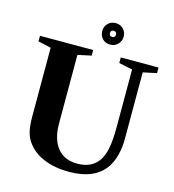

<svg xmlns="http://www.w3.org/2000/svg" viewBox="-136 -1073 1084 1196"><g transform="rotate(15 406.0 -475.0)"><path d="M418.5 10.5Q329.5 10.5 260.5 -17Q191.5 -44.5 152.5 -96Q129.5 -124.5 119.5 -163.5Q109.5 -202.5 109.5 -264.5V-707L26 -725.5V-761.5H369V-725.5L282 -707V-264.5Q282 -163.5 327 -107.8Q372 -52 454.5 -52Q546.5 -52 590.5 -113.5Q613.5 -145.5 624 -197.8Q634.5 -250 634.5 -336V-707L547 -725.5V-761.5H790.5V-725.5L703 -707V-280Q703 -223.5 691.2 -176.8Q679.5 -130 657.5 -95Q589 10.5 418.5 10.5ZM462 -821.5Q430.5 -821.5 411.8 -841.5Q393 -861.5 393 -890.5Q393 -920 412.2 -940Q431.5 -960 462 -960Q491.5 -960 511.2 -940Q531 -920 531 -890.5Q531 -861.5 511.2 -841.5Q491.5 -821.5 462 -821.5ZM462 -871Q481.5 -871 481.5 -890.5Q481.5 -910.5 462 -910.5Q442.5 -910.5 442.5 -890.5Q442.5 -871 462 -871Z"/></g></svg>

Font: Libre Caslon Text
Style: Bold
Weight: 700
Designer: Pablo Impallari, Rodrigo Fuenzalida, Katja Schimmel
Foundry: Pablo Impallari, Rodrigo Fuenzalida
Version: Version 2.000